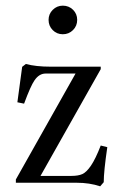

<svg xmlns="http://www.w3.org/2000/svg" viewBox="-20 -652 436 685"><path d="M153.3 -581.1Q153.3 -602.1 168.2 -616.9Q183.1 -631.8 204.1 -631.8Q225.6 -631.8 240.5 -617.2Q255.4 -602.5 255.4 -581.1Q255.4 -559.6 240.5 -544.7Q225.6 -529.8 204.1 -529.8Q182.6 -529.8 168 -544.7Q153.3 -559.6 153.3 -581.1ZM337.4 12.7Q299.3 0 253.9 0H36.6V-11.7L249.5 -389.6H142.6Q119.6 -389.6 103 -365.2Q89.4 -345.7 65.9 -282.2L42 -287.1L59.1 -413.6L72.3 -423.8Q107.4 -414.1 161.6 -414.1H339.4V-405.3L124.5 -24.4H234.4Q259.3 -24.4 273.9 -31Q288.6 -37.6 304.7 -61.3Q320.8 -85 339.4 -132.8L362.8 -127Q350.1 -40 350.1 -2Z"/></svg>

Font: Elstob 18pt
Style: Regular
Weight: 400
Designer: Peter S. Baker
Version: Version 1.015